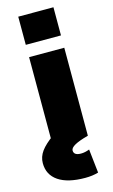

<svg xmlns="http://www.w3.org/2000/svg" viewBox="-161 -782 620 1054"><g transform="rotate(-15 149.5 -255.0)"><path d="M59 -570V-730H259V-570ZM59 0V-500H259V0ZM186 220Q87 220 34 184Q-19 148 -19 82Q-19 46 3.5 15Q26 -16 76 -52L259 0Q207 14 182 28Q157 42 157 57Q157 85 198 85Q221 85 246 75L261 210Q228 220 186 220Z"/></g></svg>

Font: M PLUS 1 Black
Style: Regular
Weight: 900
Designer: Coji Morishita
Foundry: UNDERFOREST DESIGN
Version: Version 1.001